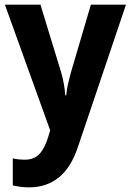

<svg xmlns="http://www.w3.org/2000/svg" viewBox="-20 -566 563 826"><path d="M1 -546H154L243 -255Q250 -231 254.5 -206Q259 -181 261 -156H265Q267 -181 272.5 -204.5Q278 -228 285 -254L371 -546H522L316 64Q286 155 233 197.5Q180 240 106 240Q84 240 66.5 237.5Q49 235 35 232V115Q45 118 59 119.5Q73 121 87 121Q127 121 150 96Q173 71 187 24L196 -5Z"/></svg>

Font: Noto Sans Armenian SemiCondensed
Style: Bold
Weight: 700
Width: 4
Designer: Monotype Design Team
Foundry: Monotype Imaging Inc.
Version: Version 2.008; ttfautohint (v1.8.4.7-5d5b)